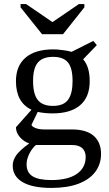

<svg xmlns="http://www.w3.org/2000/svg" viewBox="-20 -716 540 952"><path d="M424.8 -314Q424.8 -234.9 377.4 -194.3Q330.1 -153.8 241.2 -153.8Q201.2 -153.8 167 -161.1L136.2 -97.2Q137.7 -88.9 155.3 -81.5Q172.9 -74.2 199.2 -74.2H335Q409.2 -74.2 445.1 -42Q481 -9.8 481 46.9Q481 98.1 452.4 136.2Q423.8 174.3 368.7 195.1Q313.5 215.8 234.9 215.8Q141.1 215.8 92 187Q43 158.2 43 105Q43 79.1 60.5 54Q78.1 28.8 125 -4.9Q97.2 -14.2 78.1 -36.6Q59.1 -59.1 59.1 -85L136.2 -171.9Q59.1 -208 59.1 -314Q59.1 -389.2 106.7 -430.2Q154.3 -471.2 245.1 -471.2Q263.2 -471.2 291.5 -467.5Q319.8 -463.9 335 -459L442.9 -513.2L460 -492.2L392.1 -421.9Q424.8 -385.3 424.8 -314ZM404.8 62Q404.8 34.2 387.7 18.6Q370.6 2.9 335.9 2.9H158.2Q137.7 20.5 124.8 47.6Q111.8 74.7 111.8 98.1Q111.8 140.1 142.1 158.4Q172.4 176.8 234.9 176.8Q316.4 176.8 360.6 146.5Q404.8 116.2 404.8 62ZM242.2 -190.9Q295.4 -190.9 317.6 -221.4Q339.8 -252 339.8 -314Q339.8 -378.9 316.9 -406.5Q293.9 -434.1 243.2 -434.1Q191.9 -434.1 168 -406.2Q144 -378.4 144 -314Q144 -249.5 167.5 -220.2Q190.9 -190.9 242.2 -190.9ZM109.4 -695.8 240.2 -606.4 371.1 -695.8H398.4V-679.7L292.5 -546.4H188.5L82 -679.7V-695.8Z"/></svg>

Font: Tinos
Style: Regular
Weight: 400
Designer: Steve Matteson
Foundry: Monotype Imaging Inc.
Version: Version 1.23